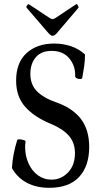

<svg xmlns="http://www.w3.org/2000/svg" viewBox="-20 -884 486 917"><path d="M215 13Q154 13 108.5 -11Q63 -35 37 -81Q39 -116 45.5 -149.5Q52 -183 62 -214Q63 -219 73.5 -218.5Q84 -218 93.5 -215Q103 -212 102 -207Q101 -202 100.5 -195Q100 -188 100 -183Q100 -139 116.5 -103Q133 -67 161.5 -46.5Q190 -26 226 -26Q272 -26 305 -60.5Q338 -95 338 -152Q338 -202 309.5 -235Q281 -268 224 -292Q145 -324 101 -373Q57 -422 57 -499Q57 -585 107 -630.5Q157 -676 239 -676Q281 -676 318.5 -663.5Q356 -651 386 -624Q386 -595 382 -567.5Q378 -540 373 -513Q372 -507 363.5 -506.5Q355 -506 347 -510Q339 -514 339 -519Q341 -569 311 -605Q281 -641 227 -641Q177 -641 151 -610.5Q125 -580 125 -531Q125 -480 156.5 -448Q188 -416 249 -395Q326 -368 366 -316.5Q406 -265 406 -182Q406 -91 358 -39Q310 13 215 13ZM231 -713Q224 -713 213 -724L108 -846Q103 -851 110 -859Q115 -866 119 -863L217 -798Q224 -793 231 -793Q238 -793 245 -798L344 -864Q348 -866 352 -858Q357 -849 354 -846L250 -724Q239 -713 231 -713Z"/></svg>

Font: Junicode Two Beta Condensed
Style: Regular
Weight: 400
Width: 3
Designer: Peter S. Baker
Foundry: Briery Creek Software
Version: Version 1.053; ttfautohint (v1.8.4)